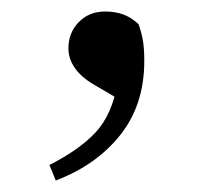

<svg xmlns="http://www.w3.org/2000/svg" viewBox="-20 -136 369 334"><path d="M77 178 66 151Q119 124 147 93.5Q175 63 185 7L196 42L143 11Q121 -2 110 -18Q99 -34 99 -52Q99 -79 117 -97.5Q135 -116 163 -116Q180 -116 194 -111Q208 -106 221 -94Q227 -77 229 -63Q231 -49 231 -30Q231 46 189.5 98.5Q148 151 77 178Z"/></svg>

Font: Noto Serif KR ExtraLight Medium
Style: Regular
Weight: 500
Version: Version 2.002-H1;hotconv 1.1.0;makeotfexe 2.6.0